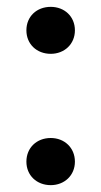

<svg xmlns="http://www.w3.org/2000/svg" viewBox="-20 -526 296 560"><path d="M128 -369C168 -369 198.5 -397.5 198.5 -437.5C198.5 -478 168 -506 128 -506C87 -506 57 -478 57 -437.5C57 -397.5 87 -369 128 -369ZM128 14C168 14 198.5 -14.5 198.5 -54.5C198.5 -95 168 -123.5 128 -123.5C87 -123.5 57 -95 57 -54.5C57 -14.5 87 14 128 14Z"/></svg>

Font: MCL Standard
Style: Regular
Weight: 400
Designer: Květoslav Bartoš
Foundry: Florian Karsten
Version: Version 1.001;Glyphs 3.2.3 (3260)